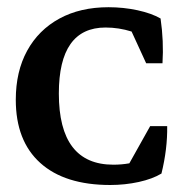

<svg xmlns="http://www.w3.org/2000/svg" viewBox="-20 -512 514 540"><path d="M290 8.3Q162.1 8.3 93.3 -53.7Q24.4 -115.7 24.4 -231.4Q24.4 -311 56.4 -369.4Q88.4 -427.7 147 -459.7Q205.6 -491.7 285.2 -491.7Q327.1 -491.7 366.7 -483.2Q406.2 -474.6 431.6 -460Q440.9 -396 437 -334H391.1L350.1 -423.3Q314 -434.6 276.9 -434.6Q145.5 -434.6 145.5 -249Q145.5 -48.8 298.8 -48.8Q322.3 -48.8 343.8 -52.7L402.3 -157.2H450.2Q451.2 -93.3 434.1 -23.9Q409.2 -8.8 370.4 -0.2Q331.5 8.3 290 8.3Z"/></svg>

Font: Markazi Text SemiBold
Style: Regular
Weight: 600
Designer: Borna Izadpanah (Arabic designer), Fiona Ross (Arabic design director) and Florian Runge (Latin designer)
Foundry: Borna Izadpanah and Florian Runge
Version: Version 1.001; ttfautohint (v1.8.3)